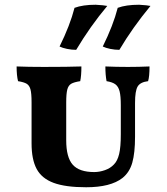

<svg xmlns="http://www.w3.org/2000/svg" viewBox="-20 -782 705 809"><path d="M113 -178V-351Q113 -388 108.5 -405Q104 -422 92.5 -429Q81 -436 56 -440Q50 -464 50 -502Q98 -500 165 -500Q267 -500 323 -502Q323 -463 318 -440Q292 -436 280 -429Q268 -422 263.5 -404.5Q259 -387 259 -351V-191Q259 -119 286.5 -88Q314 -57 377 -57Q399 -57 422 -65Q445 -73 460 -89Q475 -104 482 -133Q489 -162 489 -216V-339Q489 -377 484 -397Q479 -417 466.5 -426.5Q454 -436 429 -440Q424 -466 424 -502Q470 -500 519 -500Q564 -500 610 -502Q610 -459 604 -440Q571 -436 560 -417.5Q549 -399 549 -348V-206Q549 -138 537.5 -97Q526 -56 496 -32Q446 7 343 7Q256 7 206 -11.5Q156 -30 134.5 -70Q113 -110 113 -178ZM231 -586Q275 -675 294 -749Q329 -762 383 -762Q419 -760 432 -757Q360 -671 301 -572Q282 -572 262.5 -576Q243 -580 231 -586ZM413 -586Q457 -675 476 -749Q511 -762 566 -762Q601 -760 614 -757Q538 -665 483 -572Q464 -572 444.5 -576Q425 -580 413 -586Z"/></svg>

Font: Vollkorn SC
Style: Bold
Weight: 700
Designer: Friedrich Althausen
Foundry: Friedrich Althausen
Version: Version 4.015